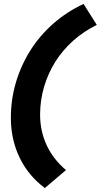

<svg xmlns="http://www.w3.org/2000/svg" viewBox="-20 -731 510 972"><path d="M35 -135Q35 -228 61 -315Q87 -402 134.5 -477Q182 -552 250.5 -612Q319 -672 403 -711L470 -605Q403 -572 349.5 -524Q296 -476 259.5 -417.5Q223 -359 203 -291Q183 -223 183 -151Q183 -67 216.5 4.5Q250 76 314 130L207 221Q123 158 79 66.5Q35 -25 35 -135Z"/></svg>

Font: Red Hat Display Black
Style: Italic
Weight: 900
Italic angle: -12°
Designer: Pentagram / MCKL
Foundry: Pentagram / MCKL
Version: Version 1.003; Red Hat Display Black Italic